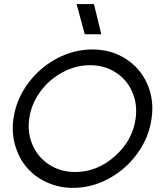

<svg xmlns="http://www.w3.org/2000/svg" viewBox="-20 -911 786 940"><path d="M45.9 -331.1Q59.1 -422.4 115.5 -500.2Q171.9 -578.1 256.3 -623.5Q340.8 -668.9 432.1 -668.9Q523.4 -668.9 595 -623.5Q666.5 -578.1 700.9 -500.2Q735.4 -422.4 722.2 -331.1Q709.5 -238.8 653.1 -160.4Q596.7 -82 512.7 -36.6Q428.7 8.8 336.9 8.8Q268.6 8.8 209.7 -18.1Q150.9 -44.9 111.8 -90.3Q72.8 -135.7 54.4 -198.7Q36.1 -261.7 45.9 -331.1ZM123 -330.1Q113.3 -259.8 140.1 -199.5Q167 -139.2 222.4 -104Q277.8 -68.8 348.1 -68.8Q455.1 -68.8 542 -145.8Q628.9 -222.7 644 -330.1Q653.8 -400.9 627.4 -461.2Q601.1 -521.5 546.1 -556.6Q491.2 -591.8 420.9 -591.8Q350.6 -591.8 285.4 -556.6Q220.2 -521.5 176.5 -461.2Q132.8 -400.9 123 -330.1ZM355 -891.1H439.9L476.1 -743.2H395Z"/></svg>

Font: Human Sans
Style: Italic
Weight: 400
Italic angle: -8°
Designer: Tim Radville
Foundry: Continuum
Version: Version 1.000;FEAKit 1.0